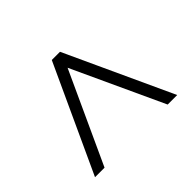

<svg xmlns="http://www.w3.org/2000/svg" viewBox="-113 -797 826 826"><g transform="rotate(-45 300.0 -384.0)"><path d="M50 -140 275 -628H325L550 -140H492L296 -564H303L108 -140Z"/></g></svg>

Font: Nunito Sans 8pt Light
Style: Regular
Weight: 300
Version: Version 3.101;gftools[0.9.27]